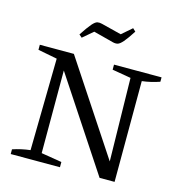

<svg xmlns="http://www.w3.org/2000/svg" viewBox="-125 -989 1033 1100"><g transform="rotate(15 391.5 -439.0)"><path d="M477 -648H759V-622Q707 -604 655 -598L654 0H565L208 -541V-51L330 -31V0H38V-28Q89 -45 142 -51L151 -596L37 -618V-648H239L597 -106L588 -599L477 -618ZM258 -749 241 -764Q274 -814 292 -834.5Q310 -855 322.5 -857.5Q335 -860 350 -856L469 -826L529 -878L546 -862Q515 -814 497 -793.5Q479 -773 466.5 -769.5Q454 -766 438 -770L319 -801Z"/></g></svg>

Font: Piazzolla
Style: Regular
Weight: 400
Designer: Juan Pablo del Peral
Foundry: Huerta Tipografica
Version: Version 1.330